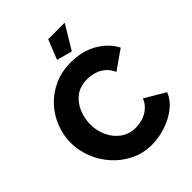

<svg xmlns="http://www.w3.org/2000/svg" viewBox="-253 -1052 1194 1194"><g transform="rotate(-45 344.0 -454.5)"><path d="M27 -361Q27 -425 51 -488Q75 -551 121 -602Q167 -653 233 -683.5Q299 -714 383 -714Q482 -714 556 -671Q630 -628 666 -559L540 -471Q524 -508 497 -529.5Q470 -551 439 -559.5Q408 -568 379 -568Q316 -568 275 -536Q234 -504 214 -455Q194 -406 194 -355Q194 -299 217 -249.5Q240 -200 282 -170Q324 -140 381 -140Q411 -140 442 -149.5Q473 -159 499.5 -181Q526 -203 540 -238L674 -159Q653 -106 605 -69.5Q557 -33 496.5 -13.5Q436 6 377 6Q300 6 236 -25.5Q172 -57 125 -109.5Q78 -162 52.5 -227.5Q27 -293 27 -361ZM434 -757 332 -785 384 -915H529Z"/></g></svg>

Font: Raleway ExtraBold
Style: Regular
Weight: 800
Designer: Matt McInerney, Pablo Impallari, Rodrigo Fuenzalida
Foundry: Matt McInerney, Pablo Impallari, Rodrigo Fuenzalida
Version: Version 4.026